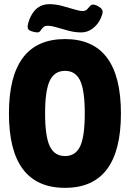

<svg xmlns="http://www.w3.org/2000/svg" viewBox="-20 -896 624 924"><path d="M293 8Q23 8 23 -350Q23 -708 293 -708Q562 -708 562 -350Q562 8 293 8ZM293 -145Q344 -145 366 -192.5Q388 -240 388 -350Q388 -460 366 -507.5Q344 -555 293 -555Q242 -555 219.5 -507.5Q197 -460 197 -350Q197 -240 219.5 -192.5Q242 -145 293 -145ZM160 -740Q148 -740 130.5 -746Q113 -752 113 -766Q113 -774 115.5 -784Q118 -794 121 -801Q150 -876 217 -876Q247 -876 279 -867.5Q311 -859 337 -851Q363 -843 378 -843Q391 -843 398.5 -850.5Q406 -858 412.5 -866Q419 -874 428 -874Q440 -874 457 -863Q474 -852 474 -840Q474 -829 465 -808Q452 -779 427 -759.5Q402 -740 371 -740Q341 -740 310.5 -748Q280 -756 253.5 -764Q227 -772 209 -772Q195 -772 187.5 -764Q180 -756 174.5 -748Q169 -740 160 -740Z"/></svg>

Font: Asap Condensed ExtraBold
Style: Regular
Weight: 800
Width: 3
Designer: Pablo Cosgaya
Foundry: Omnibus-Type
Version: Version 3.001; ttfautohint (v1.8.4.7-5d5b)